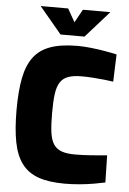

<svg xmlns="http://www.w3.org/2000/svg" viewBox="-59 -918 656 974"><g transform="rotate(5 268.5 -431.5)"><path d="M307 12Q226 12 173 -7Q120 -26 89 -67.5Q58 -109 45 -176Q32 -243 32 -339Q32 -435 45 -501.5Q58 -568 89 -609.5Q120 -651 174.5 -670.5Q229 -690 313 -690Q344 -690 380.5 -686Q417 -682 452 -676Q487 -670 513 -664L508 -525Q490 -528 461.5 -531Q433 -534 403 -536Q373 -538 346 -538Q305 -538 278.5 -528.5Q252 -519 237.5 -496.5Q223 -474 218 -436Q213 -398 213 -339Q213 -281 218 -242.5Q223 -204 237.5 -181.5Q252 -159 278.5 -149.5Q305 -140 347 -140Q387 -140 433.5 -143.5Q480 -147 510 -150L513 -12Q490 -7 456 -1Q422 5 383 8.5Q344 12 307 12ZM221 -740 108 -875H248L286 -808L323 -875H463L343 -740Z"/></g></svg>

Font: Cairo Play Black
Style: Regular
Weight: 900
Version: Version 3.119